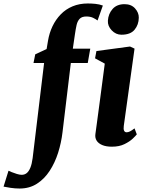

<svg xmlns="http://www.w3.org/2000/svg" viewBox="-152 -835 844 1106"><path d="M124.5 -600Q132 -645 150.5 -683.8Q169 -722.5 197.8 -752.2Q226.5 -782 266 -798.5Q305.5 -815 354 -815Q374.5 -815 397.5 -812.8Q420.5 -810.5 440.5 -803L410 -717Q401 -724 385 -732Q369 -740 345 -740Q320 -740 307.2 -727Q294.5 -714 289.2 -691Q284 -668 279.5 -636.5L267.5 -554.5H368L353.5 -472H256L208 -72.5Q201 -13 182.8 44.8Q164.5 102.5 134.2 149Q104 195.5 61 223.2Q18 251 -39 251Q-65 251 -91.5 247Q-118 243 -131.5 240L-103 148.5Q-99.5 150.5 -85.5 156.2Q-71.5 162 -55 167Q-38.5 172 -27 172Q-10.5 172 1.8 162.2Q14 152.5 22.8 131.2Q31.5 110 36 76L102 -472H41L51 -522L116.5 -552.5ZM492.5 10Q459 10 436.8 0.5Q414.5 -9 404.5 -25.2Q394.5 -41.5 397.5 -62.5Q400.5 -85.5 404.8 -116.2Q409 -147 414 -184.8Q419 -222.5 425 -267Q431 -311.5 437.5 -362Q444 -412.5 451.5 -468.5L395.5 -499L403.5 -541L597 -567L623 -555L561 -109.5Q558.5 -91.5 562.8 -82.2Q567 -73 577.5 -73Q586.5 -73 596.5 -78Q606.5 -83 623 -95.5L636 -61Q630.5 -53.5 612.8 -36.5Q595 -19.5 565 -4.8Q535 10 492.5 10ZM547.5 -635Q515.5 -635 491.5 -660.2Q467.5 -685.5 469.5 -716Q472 -755.5 496.5 -783.2Q521 -811 565.5 -811Q604 -811 626 -786.5Q648 -762 647.5 -733Q647 -692.5 623.2 -663.8Q599.5 -635 547.5 -635Z"/></svg>

Font: Merriweather 20pt Black
Style: Italic
Weight: 900
Italic angle: -7.8°
Version: Version 2.101